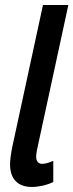

<svg xmlns="http://www.w3.org/2000/svg" viewBox="-20 -734 292 764"><path d="M107 10C132 10 167 3 192 -10V-94C177 -87 160 -82 147 -82C133 -82 124 -93 124 -109C124 -121 126 -133 129 -146L252 -714H151L29 -150C24 -125 20 -98 20 -80C20 -23 50 10 107 10Z"/></svg>

Font: Noto Sans UI Condensed Medium
Style: Italic
Weight: 500
Width: 3
Italic angle: -12°
Designer: Monotype Design Team
Foundry: Monotype Imaging Inc.
Version: Version 1.901